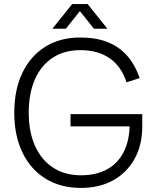

<svg xmlns="http://www.w3.org/2000/svg" viewBox="-20 -905 764 942"><path d="M377 17Q277 17 203.5 -28.5Q130 -74 90 -157Q50 -240 50 -352Q50 -465 90 -548Q130 -631 202.5 -676Q275 -721 374 -721Q450 -721 506.5 -699Q563 -677 602.5 -633Q642 -589 665 -522L601 -501Q575 -580 517.5 -619.5Q460 -659 374 -659Q296 -659 239 -622Q182 -585 151.5 -516Q121 -447 121 -352Q121 -258 152 -189Q183 -120 240.5 -82.5Q298 -45 377 -45Q453 -45 506 -74.5Q559 -104 587.5 -160.5Q616 -217 616 -298L654 -285H326V-345H678V-285Q678 -194 640.5 -126Q603 -58 535.5 -20.5Q468 17 377 17ZM237 -764 334 -885H410L507 -764H441L354 -873H390L303 -764Z"/></svg>

Font: TikTok Sans 24pt Light
Style: Regular
Weight: 300
Version: Version 4.000